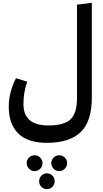

<svg xmlns="http://www.w3.org/2000/svg" viewBox="-20 -793 731 1359"><path d="M525 -760 630 -773V-104Q630 68 550 143Q470 218 312 218Q175 218 108.5 151Q42 84 42 -37Q42 -139 93 -239L173 -215Q146 -142 146 -56Q146 95 322 95Q434 95 479.5 51.5Q525 8 525 -99ZM281 361Q281 385 264.5 401.5Q248 418 226 418Q202 418 185.5 401.5Q169 385 169 361Q169 338 185.5 322Q202 306 226 306Q248 306 264.5 322.5Q281 339 281 361ZM398 306Q422 306 438.5 322Q455 338 455 361Q455 385 438.5 401.5Q422 418 398 418Q376 418 359.5 401.5Q343 385 343 361Q343 339 359.5 322.5Q376 306 398 306ZM273 450.5Q289 434 312 434Q335 434 351 450.5Q367 467 367 490Q367 513 351 529.5Q335 546 312 546Q289 546 273 529.5Q257 513 257 490Q257 467 273 450.5Z"/></svg>

Font: FiraGO Medium
Style: Regular
Weight: 500
Designer: bBox Type
Foundry: bBox Type GmbH
Version: Version 1.001;PS 001.001;hotconv 1.0.88;makeotf.lib2.5.64775